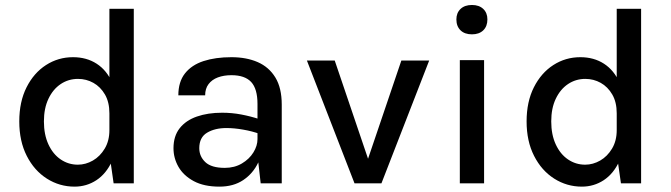

<svg xmlns="http://www.w3.org/2000/svg" viewBox="-20 -718 2628 752"><path d="M272 13Q213 13 163.5 -18.5Q114 -50 84.8 -107.5Q55.5 -165 55.5 -242.5Q55.5 -319.5 84 -376Q112.5 -432.5 160.2 -463.2Q208 -494 266 -494Q319 -494 358.5 -468.5Q398 -443 419.8 -393.8Q441.5 -344.5 441.5 -274H408.5Q408.5 -318 391 -348Q373.5 -378 345.8 -393.5Q318 -409 285.5 -409Q248 -409 217.8 -388.8Q187.5 -368.5 169.8 -331.2Q152 -294 152 -242.5Q152 -190.5 169.8 -152.2Q187.5 -114 217.8 -93.5Q248 -73 285 -73Q315.5 -73 343.8 -89.2Q372 -105.5 390.2 -136Q408.5 -166.5 408.5 -208.5H441.5Q441.5 -136.5 418.8 -87Q396 -37.5 357.5 -12.2Q319 13 272 13ZM425 0 408.5 -115.5V-683.5H504V0Z M1001 0 988.5 -110.5V-311Q988.5 -370 963.8 -396.8Q939 -423.5 886.5 -423.5Q856.5 -423.5 833.2 -414.8Q810 -406 796.8 -388.5Q783.5 -371 783.5 -344.5H678.5Q678.5 -397.5 704.5 -430.5Q730.5 -463.5 777.2 -478.8Q824 -494 886.5 -494Q945 -494 989.2 -474.8Q1033.5 -455.5 1058.5 -414.5Q1083.5 -373.5 1083.5 -308.5V0ZM839.5 13Q779 13 739 -8.5Q699 -30 679.2 -64.2Q659.5 -98.5 659.5 -137.5Q659.5 -185 683.8 -215.8Q708 -246.5 751 -261.5Q794 -276.5 850 -276.5Q888.5 -276.5 925.2 -269.5Q962 -262.5 997 -251V-193.5Q968.5 -204 933 -210.2Q897.5 -216.5 867 -216.5Q821.5 -216.5 791 -198.2Q760.5 -180 760.5 -137.5Q760.5 -105.5 784.2 -83Q808 -60.5 860.5 -60.5Q898.5 -60.5 927.5 -77.8Q956.5 -95 972.5 -121Q988.5 -147 988.5 -173H1011.5Q1011.5 -123.5 991.2 -81Q971 -38.5 932.8 -12.8Q894.5 13 839.5 13Z M1182 -481H1291L1426.5 -81.5H1416.5L1552 -481H1661L1474 0H1368.5Z M1828.5 -583.5Q1800 -583.5 1783.8 -599.2Q1767.5 -615 1767.5 -642Q1767.5 -667.5 1783.8 -683Q1800 -698.5 1828.5 -698.5Q1856.5 -698.5 1872.8 -683Q1889 -667.5 1889 -642Q1889 -615 1872.8 -599.2Q1856.5 -583.5 1828.5 -583.5ZM1781 0V-482.5H1876V0Z M2259 13Q2200 13 2150.5 -18.5Q2101 -50 2071.8 -107.5Q2042.5 -165 2042.5 -242.5Q2042.5 -319.5 2071 -376Q2099.5 -432.5 2147.2 -463.2Q2195 -494 2253 -494Q2306 -494 2345.5 -468.5Q2385 -443 2406.8 -393.8Q2428.5 -344.5 2428.5 -274H2395.5Q2395.5 -318 2378 -348Q2360.5 -378 2332.8 -393.5Q2305 -409 2272.5 -409Q2235 -409 2204.8 -388.8Q2174.5 -368.5 2156.8 -331.2Q2139 -294 2139 -242.5Q2139 -190.5 2156.8 -152.2Q2174.5 -114 2204.8 -93.5Q2235 -73 2272 -73Q2302.5 -73 2330.8 -89.2Q2359 -105.5 2377.2 -136Q2395.5 -166.5 2395.5 -208.5H2428.5Q2428.5 -136.5 2405.8 -87Q2383 -37.5 2344.5 -12.2Q2306 13 2259 13ZM2412 0 2395.5 -115.5V-683.5H2491V0Z"/></svg>

Font: Karla Medium
Style: Regular
Weight: 500
Designer: Jonathan Pinhorn
Version: Version 2.001